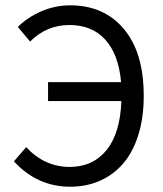

<svg xmlns="http://www.w3.org/2000/svg" viewBox="-20 -688 611 720"><path d="M243.2 12.2Q119.6 12.2 32.2 -83L78.1 -136.2Q147.5 -62 241.2 -62Q328.1 -62 379.4 -125Q430.7 -188 435.1 -309.1H160.2V-379.9H434.1Q424.8 -483.9 375 -539.1Q325.2 -594.2 240.2 -594.2Q154.8 -594.2 92.8 -532.2L46.9 -586.9Q81.1 -621.6 133.3 -644.8Q185.5 -668 243.2 -668Q369.6 -668 444.3 -579.6Q519 -491.2 519 -328.1Q519 -246.1 498.5 -181.2Q478 -116.2 441.2 -74Q404.3 -31.7 354 -9.8Q303.7 12.2 243.2 12.2Z"/></svg>

Font: Source Sans Pro
Style: Regular
Weight: 400
Designer: Paul D. Hunt
Foundry: Adobe Systems Incorporated
Version: Version 3.006;hotconv 1.0.111;makeotfexe 2.5.65597